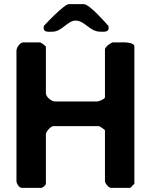

<svg xmlns="http://www.w3.org/2000/svg" viewBox="-20 -913 746 933"><path d="M173 -707H93C77 -707 60 -681 60 -667V-33C60 -22 72 0 87 0H180C187 0 203 -13 203 -20V-260C203 -273 226 -300 240 -300H460C465 -300 490 -282 490 -280V-33C490 -23 507 0 520 0H613L633 -20V-687C633 -711 570 -707 563 -707H527C517 -704 490 -685 490 -673V-440C490 -431 458 -420 453 -420H247C230 -420 203 -442 203 -460V-687C200 -690 181 -707 173 -707ZM192 -777C192 -754 220 -759 235 -759C281 -759 308 -813 347 -813C392 -813 416 -759 467 -759C482 -759 508 -755 508 -777C508 -778 507 -785 507 -787C496 -799 415 -893 387 -893H313C312 -893 303 -889 300 -887C261 -859 225 -821 193 -787C193 -785 192 -778 192 -777Z"/></svg>

Font: Asimov Print
Style: C
Weight: 500
Designer: Google
Version: Version 2.000980: 2014